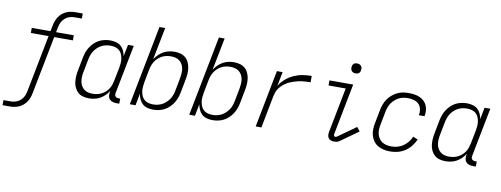

<svg xmlns="http://www.w3.org/2000/svg" viewBox="-96 -1140 4568 1750"><g transform="rotate(10 2188.0 -265.0)"><path d="M-24 210V163H42Q58 163 73.5 160Q89 157 104 150Q119 143 132 131.5Q145 120 154 106Q163 92 168.5 77Q174 62 177 46L280 -483H116V-530H289L300 -585Q304 -606 311.5 -626.5Q319 -647 331.5 -666Q344 -685 362 -700Q380 -715 400 -724Q420 -733 442 -736.5Q464 -740 484 -740H551V-693H485Q469 -693 453 -690Q437 -687 422.5 -680Q408 -673 395 -661.5Q382 -650 373 -636Q364 -622 358.5 -607Q353 -592 350 -576L341 -530H505V-483H332L227 55Q223 76 215.5 96.5Q208 117 195.5 136Q183 155 165 170Q147 185 126.5 194Q106 203 84.5 206.5Q63 210 43 210Z M738 12Q710 12 683.5 4.5Q657 -3 638 -20Q619 -37 607.5 -61Q596 -85 592.5 -112Q589 -139 591 -167.5Q593 -196 599 -225L622 -345Q627 -370 635.5 -395Q644 -420 659.5 -443.5Q675 -467 695 -486.5Q715 -506 739.5 -518.5Q764 -531 790 -536.5Q816 -542 842 -542Q870 -542 896 -535Q922 -528 941 -511Q960 -494 971 -470Q982 -446 985 -420L1007 -530H1060L972 -79Q970 -70 971 -61.5Q972 -53 977 -47Q982 -41 990 -38Q998 -35 1007 -35H1022L1021 12H997Q978 12 960.5 7Q943 2 931.5 -10.5Q920 -23 917.5 -41.5Q915 -60 919 -79L921 -90Q907 -66 886.5 -46Q866 -26 842 -12.5Q818 1 791 6.5Q764 12 738 12ZM766 -35Q786 -35 806 -39Q826 -43 845.5 -52.5Q865 -62 882 -77Q899 -92 911 -110.5Q923 -129 929.5 -148.5Q936 -168 940 -188L964 -308Q968 -331 970 -353.5Q972 -376 968.5 -397Q965 -418 956.5 -437.5Q948 -457 932 -470.5Q916 -484 895 -489.5Q874 -495 851 -495Q831 -495 809.5 -490.5Q788 -486 768.5 -476Q749 -466 732 -450Q715 -434 703 -415.5Q691 -397 684 -376.5Q677 -356 673 -336L650 -216Q645 -193 644 -171Q643 -149 646.5 -128Q650 -107 660 -89Q670 -71 686 -58Q702 -45 723 -40Q744 -35 766 -35Z M1334 12Q1306 12 1280 5Q1254 -2 1235.5 -19Q1217 -36 1206 -60Q1195 -84 1191 -110L1170 0H1117L1261 -740H1314L1255 -440Q1270 -464 1290.5 -484Q1311 -504 1335 -517.5Q1359 -531 1385.5 -536.5Q1412 -542 1438 -542Q1466 -542 1492.5 -534.5Q1519 -527 1538.5 -510Q1558 -493 1569 -469Q1580 -445 1584 -418Q1588 -391 1586 -362.5Q1584 -334 1578 -305L1555 -185Q1550 -160 1541 -135Q1532 -110 1517 -86.5Q1502 -63 1481.5 -43.5Q1461 -24 1437 -11.5Q1413 1 1386.5 6.5Q1360 12 1334 12ZM1326 -35Q1346 -35 1367 -39.5Q1388 -44 1407.5 -54Q1427 -64 1444 -80Q1461 -96 1473.5 -114.5Q1486 -133 1493 -153.5Q1500 -174 1504 -194L1527 -314Q1531 -337 1532.5 -359Q1534 -381 1530.5 -402Q1527 -423 1517 -441Q1507 -459 1491 -472Q1475 -485 1454 -490Q1433 -495 1411 -495Q1391 -495 1370.5 -491Q1350 -487 1331 -477.5Q1312 -468 1295 -453Q1278 -438 1266 -419.5Q1254 -401 1247 -381.5Q1240 -362 1236 -342L1213 -222Q1209 -199 1207 -176.5Q1205 -154 1208.5 -133Q1212 -112 1220.5 -92.5Q1229 -73 1245 -59.5Q1261 -46 1282 -40.5Q1303 -35 1326 -35Z M1884 12Q1856 12 1830 5Q1804 -2 1785.5 -19Q1767 -36 1756 -60Q1745 -84 1741 -110L1720 0H1667L1811 -740H1864L1805 -440Q1820 -464 1840.5 -484Q1861 -504 1885 -517.5Q1909 -531 1935.5 -536.5Q1962 -542 1988 -542Q2016 -542 2042.5 -534.5Q2069 -527 2088.5 -510Q2108 -493 2119 -469Q2130 -445 2134 -418Q2138 -391 2136 -362.5Q2134 -334 2128 -305L2105 -185Q2100 -160 2091 -135Q2082 -110 2067 -86.5Q2052 -63 2031.5 -43.5Q2011 -24 1987 -11.5Q1963 1 1936.5 6.5Q1910 12 1884 12ZM1876 -35Q1896 -35 1917 -39.5Q1938 -44 1957.5 -54Q1977 -64 1994 -80Q2011 -96 2023.5 -114.5Q2036 -133 2043 -153.5Q2050 -174 2054 -194L2077 -314Q2081 -337 2082.5 -359Q2084 -381 2080.5 -402Q2077 -423 2067 -441Q2057 -459 2041 -472Q2025 -485 2004 -490Q1983 -495 1961 -495Q1941 -495 1920.5 -491Q1900 -487 1881 -477.5Q1862 -468 1845 -453Q1828 -438 1816 -419.5Q1804 -401 1797 -381.5Q1790 -362 1786 -342L1763 -222Q1759 -199 1757 -176.5Q1755 -154 1758.5 -133Q1762 -112 1770.5 -92.5Q1779 -73 1795 -59.5Q1811 -46 1832 -40.5Q1853 -35 1876 -35Z M2282 0 2385 -530H2438L2412 -398Q2434 -435 2468.5 -464.5Q2503 -494 2543 -511.5Q2583 -529 2624 -535.5Q2665 -542 2705 -542V-483Q2687 -483 2667.5 -482Q2648 -481 2629.5 -479Q2611 -477 2592 -472.5Q2573 -468 2554 -462Q2535 -456 2516.5 -448Q2498 -440 2481 -428.5Q2464 -417 2449 -403Q2434 -389 2422 -372.5Q2410 -356 2403.5 -337.5Q2397 -319 2393 -301L2335 0Z M3011 12Q2995 12 2980.5 7.5Q2966 3 2957.5 -8.5Q2949 -20 2947.5 -35.5Q2946 -51 2949 -66L3030 -483H2871V-530H3091L2999 -57Q2997 -49 3000 -41Q3003 -33 3011 -33Q3015 -33 3019.5 -34Q3024 -35 3027 -37L3194 -156L3223 -119L3056 0Q3045 7 3033.5 9.5Q3022 12 3011 12ZM3094 -634Q3083 -634 3073 -638Q3063 -642 3056.5 -650.5Q3050 -659 3048.5 -670Q3047 -681 3050 -693Q3051 -700 3055 -707Q3059 -714 3065 -718.5Q3071 -723 3079 -724.5Q3087 -726 3094 -726Q3105 -726 3115 -722Q3125 -718 3131.5 -709.5Q3138 -701 3139.5 -690Q3141 -679 3138 -667Q3137 -660 3133 -653Q3129 -646 3123 -641.5Q3117 -637 3109 -635.5Q3101 -634 3094 -634Z M3529 12Q3498 12 3469 6Q3440 0 3415 -14.5Q3390 -29 3373 -52Q3356 -75 3348 -103.5Q3340 -132 3341 -162.5Q3342 -193 3349 -225L3372 -345Q3377 -371 3386.5 -397Q3396 -423 3412 -446.5Q3428 -470 3450.5 -489Q3473 -508 3498 -520.5Q3523 -533 3550 -537.5Q3577 -542 3603 -542Q3629 -542 3654.5 -538.5Q3680 -535 3702.5 -525.5Q3725 -516 3743 -500Q3761 -484 3771.5 -462.5Q3782 -441 3784.5 -415.5Q3787 -390 3782 -364L3781 -359H3729V-363Q3735 -391 3728.5 -418Q3722 -445 3703.5 -463Q3685 -481 3658.5 -488Q3632 -495 3604 -495Q3583 -495 3561.5 -491Q3540 -487 3520 -476.5Q3500 -466 3483 -450.5Q3466 -435 3453.5 -416Q3441 -397 3434 -376.5Q3427 -356 3423 -336L3400 -216Q3395 -192 3394 -169Q3393 -146 3398.5 -125Q3404 -104 3415.5 -86Q3427 -68 3445 -56.5Q3463 -45 3485 -40Q3507 -35 3530 -35Q3557 -35 3585 -42Q3613 -49 3638 -66Q3663 -83 3682 -106.5Q3701 -130 3712 -157L3757 -139Q3742 -106 3719 -76.5Q3696 -47 3665 -26.5Q3634 -6 3598.5 3Q3563 12 3529 12Z M4038 12Q4010 12 3983.5 4.5Q3957 -3 3938 -20Q3919 -37 3907.5 -61Q3896 -85 3892.5 -112Q3889 -139 3891 -167.5Q3893 -196 3899 -225L3922 -345Q3927 -370 3935.5 -395Q3944 -420 3959.5 -443.5Q3975 -467 3995 -486.5Q4015 -506 4039.5 -518.5Q4064 -531 4090 -536.5Q4116 -542 4142 -542Q4170 -542 4196 -535Q4222 -528 4241 -511Q4260 -494 4271 -470Q4282 -446 4285 -420L4307 -530H4360L4272 -79Q4270 -70 4271 -61.5Q4272 -53 4277 -47Q4282 -41 4290 -38Q4298 -35 4307 -35H4322L4321 12H4297Q4278 12 4260.5 7Q4243 2 4231.5 -10.5Q4220 -23 4217.5 -41.5Q4215 -60 4219 -79L4221 -90Q4207 -66 4186.5 -46Q4166 -26 4142 -12.5Q4118 1 4091 6.5Q4064 12 4038 12ZM4066 -35Q4086 -35 4106 -39Q4126 -43 4145.5 -52.5Q4165 -62 4182 -77Q4199 -92 4211 -110.5Q4223 -129 4229.5 -148.5Q4236 -168 4240 -188L4264 -308Q4268 -331 4270 -353.5Q4272 -376 4268.5 -397Q4265 -418 4256.5 -437.5Q4248 -457 4232 -470.5Q4216 -484 4195 -489.5Q4174 -495 4151 -495Q4131 -495 4109.5 -490.5Q4088 -486 4068.5 -476Q4049 -466 4032 -450Q4015 -434 4003 -415.5Q3991 -397 3984 -376.5Q3977 -356 3973 -336L3950 -216Q3945 -193 3944 -171Q3943 -149 3946.5 -128Q3950 -107 3960 -89Q3970 -71 3986 -58Q4002 -45 4023 -40Q4044 -35 4066 -35Z"/></g></svg>

Font: Lode Dark Term
Style: Italic
Weight: 400
Italic angle: -11°
Monospace: yes
Designer: Belleve Invis
Foundry: Belleve Invis
Version: Version 29.2.0